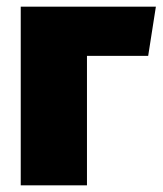

<svg xmlns="http://www.w3.org/2000/svg" viewBox="-20 -554 486 574"><path d="M42 0V-534H446L423 -387H240V0Z"/></svg>

Font: FiraGO Heavy
Style: Regular
Weight: 900
Designer: bBox Type
Foundry: bBox Type GmbH
Version: Version 1.001